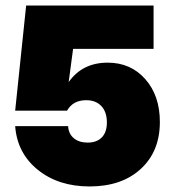

<svg xmlns="http://www.w3.org/2000/svg" viewBox="-20 -671 637 699"><path d="M369.1 -225.1Q369.1 -263.2 349.1 -284.7Q329.1 -306.2 293.9 -306.2Q245.6 -306.2 224.1 -268.1H35.2L75.2 -650.9H539.1V-493.2H246.1L230 -372.1Q279.8 -442.9 372.1 -442.9Q456.1 -442.9 509 -382.8Q562 -322.8 562 -227.1Q562 -119.6 492.4 -55.9Q422.9 7.8 306.2 7.8Q192.4 7.8 117.4 -53Q42.5 -113.8 35.2 -211.9H228Q229.5 -184.1 248.5 -168Q267.6 -151.9 298.8 -151.9Q332.5 -151.9 350.8 -170.9Q369.1 -189.9 369.1 -225.1Z"/></svg>

Font: Overused Grotesk Black
Style: Regular
Weight: 900
Version: Version 0.002